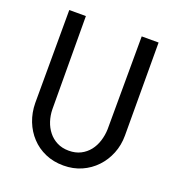

<svg xmlns="http://www.w3.org/2000/svg" viewBox="-131 -817 862 934"><g transform="rotate(20 300.0 -350.5)"><path d="M531.2 -710.9H443.8L442.4 -229.5Q441.4 -197.8 432.1 -168.5Q422.9 -139.2 405.3 -116.7Q387.2 -93.8 360.8 -80.3Q334.5 -66.9 299.8 -66.9Q265.1 -66.9 238.5 -80.6Q211.9 -94.2 194.3 -116.7Q176.3 -139.2 166.7 -168.5Q157.2 -197.8 156.7 -229.5L154.8 -710.9H68.8L67.9 -229.5Q68.4 -179.7 85.4 -136Q102.5 -92.3 132.8 -60.1Q163.1 -27.3 205.6 -8.8Q248 9.8 299.8 9.8Q350.6 9.8 393.1 -9Q435.5 -27.8 466.3 -60.5Q497.1 -92.8 514.6 -136.2Q532.2 -179.7 532.2 -229.5Z"/></g></svg>

Font: Roboto Mono
Style: Regular
Weight: 400
Monospace: yes
Designer: Google
Version: Version 3.000